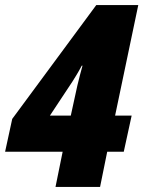

<svg xmlns="http://www.w3.org/2000/svg" viewBox="-25 -734 563 754"><path d="M368 0 396 -138H461L492 -280H427L518 -714H353L23 -267L-5 -138H221L193 0ZM259 -413Q266 -424 276 -440.5Q286 -457 296 -476H299Q296 -466 289.5 -441Q283 -416 279 -399L253 -280H171Z"/></svg>

Font: Noto Sans Display SemiCondensed Black
Style: Italic
Weight: 900
Width: 4
Designer: Monotype Design team
Foundry: Monotype Imaging Inc.
Version: 1.000